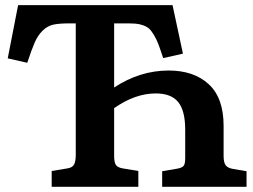

<svg xmlns="http://www.w3.org/2000/svg" viewBox="-20 -720 975 740"><path d="M179.2 0V-61L238.8 -70.8Q258.8 -73.7 265.4 -85.9Q272 -98.1 272 -123V-629.9H247.1Q207.5 -629.9 185.3 -625Q163.1 -620.1 144.5 -602.1Q126 -584 114.3 -557.4Q102.5 -530.8 85 -478L9.8 -495.1L49.8 -700.2H645L685.1 -513.2L608.9 -496.1Q598.1 -529.3 590.6 -549.3Q583 -569.3 573 -585.7Q563 -602.1 554.7 -609.6Q546.4 -617.2 531.5 -622.6Q516.6 -627.9 501.7 -628.9Q486.8 -629.9 460.9 -629.9H419.9V-382.8Q519.5 -448.2 629.9 -448.2Q727.1 -448.2 784.4 -395.5Q841.8 -342.8 841.8 -234.9V-119.1Q841.8 -94.2 849.6 -83.3Q857.4 -72.3 878.9 -68.8L930.2 -60.1V0H605V-60.1L662.1 -69.8Q682.1 -73.2 688 -81.1Q693.8 -88.9 693.8 -110.8V-220.2Q693.8 -293 667 -326.4Q640.1 -359.9 580.1 -359.9Q501 -359.9 419.9 -303.2V-119.1Q419.9 -94.7 426.5 -84.5Q433.1 -74.2 454.1 -70.8L513.2 -61V0Z"/></svg>

Font: Literata Book
Style: Bold
Weight: 700
Designer: Latin by Veronika Burian and Jose Scaglione. Greek by Irene Vlachou. Cyrillic by Vera Evstafieva
Foundry: TypeTogether
Version: Version 2.003;PS 002.003;hotconv 1.0.88;makeotf.lib2.5.64775